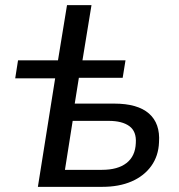

<svg xmlns="http://www.w3.org/2000/svg" viewBox="-20 -725 695 745"><path d="M127 0 194 -421H39L50 -491H205L240 -705H335L300 -491H467L456 -423H286L270 -323H423Q514 -323 558 -284.5Q602 -246 597 -173Q595 -120 567 -81Q539 -42 490.5 -21Q442 0 377 0ZM232 -66H376Q437 -66 471 -92.5Q505 -119 507 -170Q510 -215 482 -235.5Q454 -256 402 -256H262Z"/></svg>

Font: Nunito Sans 10pt Medium
Style: Italic
Weight: 500
Italic angle: -9°
Designer: Vernon Adams
Foundry: Vernon Adams
Version: Version 3.101;gftools[0.9.27]